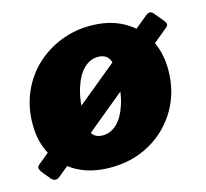

<svg xmlns="http://www.w3.org/2000/svg" viewBox="-95 -636 795 742"><g transform="rotate(-15 302.5 -265.0)"><path d="M61 -8Q48 3 38 -0.5Q28 -4 20 -16L3 -36Q-6 -47 -9.5 -56Q-13 -65 -3 -73L546 -524Q557 -532 564.5 -529.5Q572 -527 576 -521L606 -485Q611 -479 613.5 -472Q616 -465 608 -458ZM261 10Q185 10 129 -20Q73 -50 42.5 -104Q12 -158 12 -228Q12 -298 37 -355.5Q62 -413 105.5 -454Q149 -495 205.5 -517.5Q262 -540 324 -540Q401 -540 457 -509Q513 -478 543 -423.5Q573 -369 573 -298Q573 -210 532 -140Q491 -70 420.5 -30Q350 10 261 10ZM264 -118Q295 -118 320.5 -142Q346 -166 361.5 -215Q377 -264 377 -339Q377 -380 364 -398Q351 -416 322 -416Q292 -416 266.5 -392Q241 -368 225.5 -318.5Q210 -269 210 -193Q210 -153 223 -135.5Q236 -118 264 -118Z"/></g></svg>

Font: Libre Franklin Thin Black
Style: Italic
Weight: 900
Italic angle: -8°
Version: Version 2.000